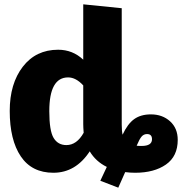

<svg xmlns="http://www.w3.org/2000/svg" viewBox="-20 -781 842 888"><path d="M678 -252Q731 -252 766.5 -220Q802 -188 802 -134Q802 -58 747.5 -20Q693 18 605 18Q582 18 559 15L527 87L444 55L474 -9Q423 -34 395 -81Q330 18 227 18Q127 18 76 -58Q25 -134 25 -268Q25 -394 85.5 -472.5Q146 -551 249 -551Q316 -551 365 -505V-761L543 -743V-205Q543 -174 547 -158Q570 -208 600.5 -230Q631 -252 678 -252ZM287 -110Q335 -110 367 -167Q365 -191 365 -207V-386Q331 -423 295 -423Q208 -423 208 -267Q208 -176 228 -143Q248 -110 287 -110ZM635 -106Q683 -106 683 -137Q683 -161 660 -161Q645 -161 635 -149.5Q625 -138 612 -107Q619 -106 635 -106Z"/></svg>

Font: FiraGO ExtraBold
Style: Regular
Weight: 800
Designer: bBox Type
Foundry: bBox Type GmbH
Version: Version 1.001;PS 001.001;hotconv 1.0.88;makeotf.lib2.5.64775